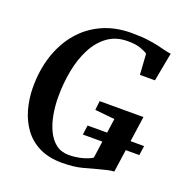

<svg xmlns="http://www.w3.org/2000/svg" viewBox="-135 -873 959 1001"><g transform="rotate(20 344.5 -372.0)"><path d="M316 8.5Q241.5 8.5 189 -17.8Q136.5 -44 104 -88.8Q71.5 -133.5 56 -189.5Q40.5 -245.5 39.5 -304.5Q38.5 -403 65.2 -485Q92 -567 142.5 -626.8Q193 -686.5 264.8 -719.2Q336.5 -752 426.5 -752Q480.5 -752 517.2 -747.2Q554 -742.5 579.8 -736.2Q605.5 -730 625.5 -725Q632.5 -723.5 639.5 -722.2Q646.5 -721 654.5 -720L625 -561.5H541.5L534 -676.5Q517.5 -687.5 491.5 -696.2Q465.5 -705 422.5 -705Q358 -705 312 -671.8Q266 -638.5 236.8 -582Q207.5 -525.5 194 -455Q180.5 -384.5 180.5 -309.5Q180.5 -259.5 189 -211.8Q197.5 -164 215.8 -125.8Q234 -87.5 263.2 -64.8Q292.5 -42 335 -42Q370.5 -42 405.2 -50.5Q440 -59 463.5 -74L495 -299.5L385.5 -310.5L391 -361H634L588.5 -42Q573.5 -42 553 -37.2Q532.5 -32.5 510.5 -26.5Q472 -15.5 425.5 -3.5Q379 8.5 316 8.5ZM368.5 -167.5 375.5 -220H689L681.5 -167.5Z"/></g></svg>

Font: Merriweather 60pt SemiBold
Style: Italic
Weight: 600
Italic angle: -7.8°
Version: Version 2.101